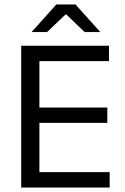

<svg xmlns="http://www.w3.org/2000/svg" viewBox="-20 -845 563 865"><path d="M75.5 0V-639H157.5V0ZM100 0V-69.5H474V0ZM122.5 -291.5V-360.5H463.5V-291.5ZM99.5 -569.5V-639H471V-569.5ZM234 -825H320L431 -701.5V-700.5H361.5L279 -779.5H275L192 -700.5H123V-701.5Z"/></svg>

Font: Anek Bangla
Style: Regular
Weight: 400
Designer: Sulekha Rajkumar (Bangla), Yesha Goshar (Latin)
Foundry: Ek Type
Version: Version 1.003